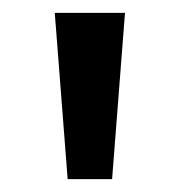

<svg xmlns="http://www.w3.org/2000/svg" viewBox="-20 -734 279 298"><path d="M174 -714 154 -456H85L65 -714Z"/></svg>

Font: Noto Sans Kawi Medium
Style: Regular
Weight: 500
Designer: Fadhl Haqq
Version: Version 1.000